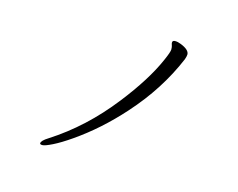

<svg xmlns="http://www.w3.org/2000/svg" viewBox="-95 -796 1189 958"><g transform="rotate(15 500.0 -317.5)"><path d="M685 -643Q685 -654 699 -654Q713 -654 730 -647Q775 -629 775 -605Q775 -596 769 -579Q697 -408 564 -260Q456 -139 333 -54Q281 -18 243.5 0.5Q206 19 193 19Q180 19 180 13Q180 -1 214 -22Q381 -129 512 -297Q621 -436 670 -548Q691 -595 691 -608.5Q691 -622 688 -629.5Q685 -637 685 -643Z"/></g></svg>

Font: LXGW Bright TC
Style: Regular
Weight: 400
Designer: Christian Thalmann (Catharsis Fonts)
Foundry: LXGW / Christian Thalmann (Catharsis Fonts) / Fontworks Inc.
Version: Version 5.501